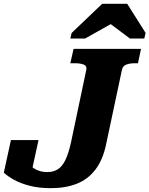

<svg xmlns="http://www.w3.org/2000/svg" viewBox="-42 -965 780 1002"><path d="M408 -599Q413 -621 395 -628Q377 -635 349 -635H325L342 -710H694L678 -635H663Q636 -635 617 -628Q598 -621 594 -599L512 -213Q495 -131 456 -80Q417 -29 358.5 -6Q300 17 223 17Q161 17 113 4.5Q65 -8 31.5 -26.5Q-2 -45 -22 -64L15 -234H159L121 -60Q104 -65 94 -78.5Q84 -92 81 -105.5Q78 -119 82.5 -126Q87 -133 99 -126Q106 -112 120 -98.5Q134 -85 155.5 -76Q177 -67 205 -67Q236 -67 259 -81Q282 -95 299 -129.5Q316 -164 329 -224ZM622 -945H491L332 -793L325 -764H402L582 -865L500 -866L636 -764H711L718 -793Z"/></svg>

Font: Roboto Serif 20pt
Style: Bold Italic
Weight: 700
Italic angle: -10°
Version: Version 1.007